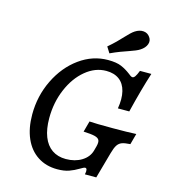

<svg xmlns="http://www.w3.org/2000/svg" viewBox="-115 -858 845 960"><g transform="rotate(15 308.0 -378.0)"><path d="M78.8 -221.3Q78.8 -317.4 119.5 -400.7Q160.2 -484.1 228.3 -533.2Q296.4 -582.3 375.6 -582.3Q419.7 -582.3 444.9 -571.3Q470.2 -560.4 493.3 -542.7Q499.2 -537.8 504.5 -534.2Q509.9 -530.6 514.7 -530.6Q521.1 -530.6 527.6 -539.5Q534 -548.4 542.9 -571H601.8Q573.5 -483.1 543.7 -361.3H484.8Q493.5 -413 484.2 -450.4Q475 -487.9 448.5 -507.7Q422 -527.4 381.1 -527.4Q323.8 -527.4 274.2 -486.3Q224.6 -445.2 195.2 -375.8Q165.8 -306.5 165.8 -225.7Q165.8 -169.4 181.3 -129.8Q196.7 -90.3 226.4 -69.8Q256.2 -49.2 298.2 -49.2Q345.5 -49.2 380.1 -70.5Q414.6 -91.9 424.3 -126.9L430.6 -150Q436.3 -171.7 431.6 -182.6Q426.9 -193.5 407.9 -198.4Q388.9 -203.2 349.3 -204.8L364.7 -261.3Q392.8 -258.9 485.2 -258.9Q562.2 -258.9 606.8 -261.3L591.4 -204.8Q562.5 -203.2 547.9 -197.6Q533.4 -191.9 524.5 -178.2Q515.6 -164.5 507.6 -135.5L469.7 0H410.8Q414.5 -16.1 412.6 -24.2Q410.8 -32.3 404.1 -32.3Q399.9 -32.3 393.6 -29Q387.4 -25.7 380.7 -21.7Q355.4 -6.4 330.5 2.4Q305.6 11.3 269.7 11.3Q211.7 11.3 168.5 -17Q125.2 -45.2 102 -97.7Q78.8 -150.2 78.8 -221.3ZM424.6 -715.7Q436 -727.9 446.6 -738.1Q457.3 -748.3 466.2 -754Q488.9 -768.5 509.9 -766.5Q531 -764.5 543.1 -746.8Q555.3 -729.7 548 -709.9Q540.7 -690.1 517.9 -675.5Q509.7 -669.9 495.9 -664.2Q482.2 -658.6 466.1 -653Q446.7 -646.6 422.5 -637.4Q398.3 -628.2 372.5 -616.1L353.3 -646.8Q374.9 -665.2 392.9 -682.9Q410.9 -700.5 424.6 -715.7Z"/></g></svg>

Font: Playfair Micro SmCond SmLight
Style: Italic
Weight: 360
Width: 4
Italic angle: -15.6°
Designer: Claus Eggers Sørensen
Foundry: Claus Eggers Sørensen
Version: Version 2.203;Glyphs 3.3 (3326)